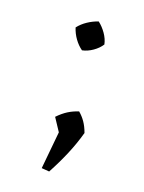

<svg xmlns="http://www.w3.org/2000/svg" viewBox="-81 -420 430 572"><g transform="rotate(15 134.0 -134.0)"><path d="M102 97 127 -37H198Q185 -2 167 32Q149 66 126 101ZM134 0 101 -61Q117 -75 132.5 -83Q148 -91 166 -95Q177 -84 185 -70Q193 -56 198 -37ZM127 -273Q114 -284 104.5 -300Q95 -316 91 -334Q103 -347 119.5 -356Q136 -365 153 -369Q166 -357 175.5 -340.5Q185 -324 187 -307Q177 -294 160.5 -284.5Q144 -275 127 -273Z"/></g></svg>

Font: Piazzolla 24pt Light
Style: Regular
Weight: 300
Designer: Juan Pablo del Peral
Foundry: Huerta Tipografica
Version: Version 2.005